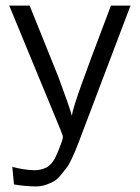

<svg xmlns="http://www.w3.org/2000/svg" viewBox="-20 -492 502 687"><path d="M13 -472H86Q93 -456 188 -219Q229 -109 237 -78Q241 -105 273.5 -195Q306 -285 341.5 -378Q377 -471 377 -472H447L271 -8L262 16Q252 41 249.5 47.5Q247 54 236.5 76.5Q226 99 219 107.5Q212 116 199 132.5Q186 149 174 156Q162 163 145 169Q128 175 109 175Q72 175 30 168L24 105Q65 116 101 117Q124 118 147 107Q164 97 175.5 76Q187 55 201 15Q205 4 205 -2Q205 -5 204 -8Q203 -11 201 -15.5Q199 -20 198 -24Z"/></svg>

Font: Coval
Style: ExtraLight
Weight: 250
Foundry: Context Ltd
Version: Version 001.000